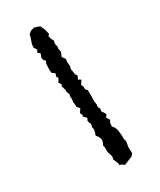

<svg xmlns="http://www.w3.org/2000/svg" viewBox="-200 -759 764 919"><g transform="rotate(-30 182.5 -299.5)"><path d="M251 75 205 94 191 84 181 82V73L169 43L172 29L168 14L163 -1V-28L160 -39L167 -53L169 -69L163 -84L153 -98L158 -113L161 -128L158 -141L162 -155L154 -177L161 -191L145 -208L148 -213L142 -229L155 -248L142 -263V-275L140 -289L142 -305L141 -323L144 -331L137 -349V-361L130 -383L135 -392L125 -405L137 -427L130 -436L136 -452L120 -464L119 -480V-493L120 -513L126 -528L117 -536L114 -550L122 -570L109 -581L117 -594L106 -611L108 -631L119 -662L122 -676L137 -688L157 -693L180 -685L186 -682L198 -654L203 -630L195 -623L201 -603L207 -593L204 -575L208 -558L206 -549L210 -529L207 -521L200 -505L213 -487L211 -472L212 -464L213 -447L209 -431L212 -417L214 -401L222 -391L214 -372L228 -364L214 -342L220 -329V-314L230 -305L229 -287L230 -268L229 -258V-240L232 -225L230 -211L237 -198L234 -185L245 -169L249 -160L239 -147L251 -129L244 -117L242 -97L252 -84L258 -69L259 -62L261 -45L262 -32V-15L266 -4L264 12L261 27L262 63Z"/></g></svg>

Font: Winky Rough Light
Style: Italic
Weight: 300
Italic angle: -8.97852°
Designer: Simon Atzbach
Foundry: typofactur
Version: Version 1.206; ttfautohint (v1.8.4.7-5d5b)